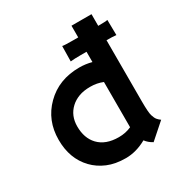

<svg xmlns="http://www.w3.org/2000/svg" viewBox="-170 -858 947 994"><g transform="rotate(-30 303.0 -360.5)"><path d="M421.9 -27.3Q359.9 7.3 297.9 7.3Q235.8 7.3 189.5 -12.2Q143.1 -31.7 110.4 -65.9Q43 -136.2 43 -248.5Q43 -364.7 121.1 -441.9Q199.7 -520 322.3 -520Q359.9 -520 396 -510.3V-571.8H360.8Q323.7 -571.8 300.3 -569.3L301.8 -660.6Q312.5 -657.7 366.2 -657.7H396V-727.5H515.6V-657.7Q561.5 -657.7 571.8 -660.6L573.2 -569.3Q550.3 -571.8 515.6 -571.8V-205.6Q515.6 -140.6 521.7 -120.6Q527.8 -100.6 535.4 -91.3Q543 -82 554.7 -73.7L462.9 7.3Q437.5 -6.3 421.9 -27.3ZM320.8 -105Q361.8 -105 396 -120.6V-391.1Q361.8 -405.3 321.8 -405.3Q281.7 -405.3 253.2 -394.5Q224.6 -383.8 204.1 -364.7Q161.1 -324.7 161.1 -260.7Q161.1 -190.9 200.2 -149.4Q242.2 -105 320.8 -105Z"/></g></svg>

Font: Hammersmith One
Style: Regular
Weight: 400
Designer: Nicole Fally
Foundry: Nicole Fally
Version: Version 1.003